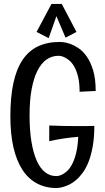

<svg xmlns="http://www.w3.org/2000/svg" viewBox="-20 -926 529 967"><path d="M380.9 -463.9Q380.9 -509.3 373 -540.3Q365.2 -571.3 353.5 -591.3Q341.8 -611.3 328.1 -622.3Q314.5 -633.3 302.7 -638.4Q291 -643.6 283 -644.3Q274.9 -645 274.9 -645Q241.7 -645 214.8 -626.5Q188 -607.9 168.9 -570.6Q149.9 -533.2 139.4 -477.1Q128.9 -420.9 128.9 -345.2Q128.9 -269.5 138.4 -212.2Q147.9 -154.8 165.3 -116.2Q182.6 -77.6 207.5 -58.3Q232.4 -39.1 263.2 -39.1Q264.2 -39.1 272.5 -40Q280.8 -41 292.2 -46.4Q303.7 -51.8 317.1 -63.7Q330.6 -75.7 342.5 -97.7Q354.5 -119.6 363 -153.6Q371.6 -187.5 374 -236.8Q336.4 -233.9 300.3 -228.5Q264.2 -223.1 228 -214.8V-293.9Q295.4 -291 361.8 -291Q385.3 -291 408.4 -291Q431.6 -291 455.1 -292Q455.1 -233.4 447 -188.7Q439 -144 426 -111.1Q413.1 -78.1 396.2 -55.4Q379.4 -32.7 361.8 -18.1Q344.2 -3.4 327.4 4.4Q310.5 12.2 296.9 15.9Q283.2 19.5 274.7 20.3Q266.1 21 265.1 21Q209.5 21 166 -2.2Q122.6 -25.4 92.8 -71Q63 -116.7 47.6 -184.3Q32.2 -252 32.2 -340.8Q32.2 -437 47.4 -507.3Q62.5 -577.6 93.3 -623.8Q124 -669.9 171.1 -692.4Q218.3 -714.8 282.2 -714.8Q283.7 -714.8 297.9 -713.6Q312 -712.4 332 -705.6Q352.1 -698.7 374.8 -683.8Q397.5 -668.9 416.7 -641.6Q436 -614.3 449 -571.8Q461.9 -529.3 461.9 -467.8ZM310.1 -736.3 250 -877.9H275.9L225.1 -733.9L164.1 -765.1L239.3 -906.2H291L365.2 -765.1Z"/></svg>

Font: Englebert
Style: Regular
Weight: 400
Designer: Astigmatic (AOETI)
Foundry: Astigmatic (AOETI)
Version: Version 1.000